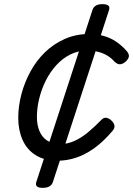

<svg xmlns="http://www.w3.org/2000/svg" viewBox="-20 -756 642 926"><path d="M259 19Q194 19 151.5 -8Q109 -35 88.5 -82Q68 -129 68 -187Q68 -243 83 -300.5Q98 -358 126.5 -410.5Q155 -463 196.5 -503.5Q238 -544 292 -568Q346 -592 410 -592Q448 -592 481 -582.5Q514 -573 541 -554.5Q568 -536 591 -510Q605 -493 601 -480.5Q597 -468 584 -457Q570 -446 557.5 -446Q545 -446 531 -460Q516 -477 496.5 -488.5Q477 -500 453.5 -506Q430 -512 401 -512Q356 -512 318.5 -493Q281 -474 251 -441Q221 -408 200.5 -366.5Q180 -325 169 -280Q158 -235 158 -192Q158 -153 170.5 -123.5Q183 -94 207.5 -78Q232 -62 269 -61Q305 -61 338.5 -76Q372 -91 404 -117.5Q436 -144 468 -177Q481 -191 495 -187.5Q509 -184 519 -173Q530 -162 532 -150Q534 -138 522 -124Q476 -70 431.5 -39Q387 -8 344 5.5Q301 19 259 19ZM186 150Q146 150 155 122L426 -708Q435 -736 474 -736Q515 -736 506 -708L235 122Q226 150 186 150Z"/></svg>

Font: Playwrite NZ
Style: Regular
Weight: 400
Designer: Veronika Burian, José Scaglione
Foundry: TypeTogether
Version: Version 1.002